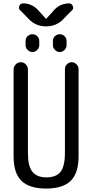

<svg xmlns="http://www.w3.org/2000/svg" viewBox="-20 -1095 540 1125"><path d="M59.6 -179.7V-688.5Q59.6 -705.1 72.3 -717.8Q85 -730.5 102.1 -730.5Q119.1 -730.5 131.3 -717.8Q143.6 -705.1 143.6 -688.5V-200.2Q143.6 -121.1 169.9 -88.4Q196.3 -55.7 252 -55.7Q308.6 -55.7 334.5 -87.9Q360.4 -120.1 360.4 -200.2V-690.4Q360.4 -706.1 372.1 -718.3Q383.8 -730.5 399.9 -730.5Q416 -730.5 428.2 -718.3Q440.4 -706.1 440.4 -690.4V-179.7Q440.4 -80.1 394 -35.2Q347.7 9.8 250 9.8Q152.3 9.8 106 -35.2Q59.6 -80.1 59.6 -179.7ZM290 -855.5Q290 -872.1 302.2 -883.3Q314.5 -894.5 330.1 -894.5Q345.7 -894.5 357.9 -883.3Q370.1 -872.1 370.1 -855.5V-830.1Q370.1 -814.5 357.9 -802.2Q345.7 -790 330.1 -790Q314.5 -790 302.2 -802.2Q290 -814.5 290 -830.1ZM129.9 -855.5Q129.9 -872.1 142.1 -883.3Q154.3 -894.5 169.9 -894.5Q185.5 -894.5 197.8 -883.3Q210 -872.1 210 -855.5V-830.1Q210 -814.5 197.8 -802.2Q185.5 -790 169.9 -790Q154.3 -790 142.1 -802.2Q129.9 -814.5 129.9 -830.1ZM403.3 -1036.1 375 -1007.8 351.6 -983.4Q310.5 -940.4 250 -940.4Q189.5 -940.4 148.4 -983.4L125 -1007.8L96.7 -1036.1Q86.9 -1045.9 93.3 -1060.5Q99.6 -1075.2 114.3 -1075.2Q167 -1075.2 204.1 -1035.2L208 -1030.3L248 -986.3Q249 -985.4 250 -985.4L252 -986.3L292 -1030.3L295.9 -1035.2Q333 -1075.2 385.7 -1075.2Q399.4 -1075.2 406.2 -1060.5Q413.1 -1045.9 403.3 -1036.1Z"/></svg>

Font: Rounded-X Mgen+ 1mn regular
Style: Regular
Weight: 400
Designer: [Source Han Sans]
Ryoko NISHIZUKA  (kana & ideographs); Paul D. Hunt (Latin, Greek & Cyrillic); Wenlong ZHANG  (bopomofo
Version: Version 1.059.20150602